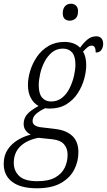

<svg xmlns="http://www.w3.org/2000/svg" viewBox="-61 -771 574 1031"><path d="M137 240Q50 240 4.5 205.5Q-41 171 -41 109Q-41 64 -20 32.5Q1 1 34 -19Q67 -39 104 -48Q88 -56 77 -70.5Q66 -85 66 -106Q66 -133 82.5 -154.5Q99 -176 146 -202Q120 -216 104.5 -245Q89 -274 89 -315Q89 -350 101 -390Q113 -430 137 -465.5Q161 -501 198.5 -523.5Q236 -546 286 -546Q310 -546 331.5 -538.5Q353 -531 369 -515Q389 -543 409.5 -559.5Q430 -576 456 -576Q474 -576 483.5 -565Q493 -554 493 -537Q493 -517 483.5 -503Q474 -489 453 -489Q453 -526 432 -526Q420 -526 409.5 -517.5Q399 -509 385 -494Q402 -466 402 -421Q402 -387 391 -347Q380 -307 356.5 -270.5Q333 -234 295.5 -211Q258 -188 205 -188Q193 -188 182 -190Q150 -175 132 -158.5Q114 -142 114 -121Q114 -106 126.5 -98Q139 -90 156 -88L239 -78Q296 -71 328 -40.5Q360 -10 360 47Q360 96 337.5 140Q315 184 266 212Q217 240 137 240ZM213 -226Q248 -226 273 -246.5Q298 -267 313.5 -299Q329 -331 336.5 -364.5Q344 -398 344 -424Q344 -469 326 -489.5Q308 -510 277 -510Q243 -510 218.5 -490Q194 -470 178 -439Q162 -408 154.5 -374Q147 -340 147 -313Q147 -268 165 -247Q183 -226 213 -226ZM139 202Q200 202 235.5 182Q271 162 286.5 129.5Q302 97 302 60Q302 26 283 4Q264 -18 222 -23L145 -31Q83 -19 48 15Q13 49 13 104Q13 146 42 174Q71 202 139 202ZM314 -660Q297 -660 286.5 -669.5Q276 -679 276 -700Q276 -724 288 -737.5Q300 -751 320 -751Q336 -751 347 -741Q358 -731 358 -711Q358 -683 344.5 -671.5Q331 -660 314 -660Z"/></svg>

Font: Noto Serif Condensed Light
Style: Italic
Weight: 300
Width: 3
Italic angle: -12°
Designer: Monotype Design Team
Foundry: Monotype Imaging Inc.
Version: Version 2.014; ttfautohint (v1.8.4.7-5d5b)